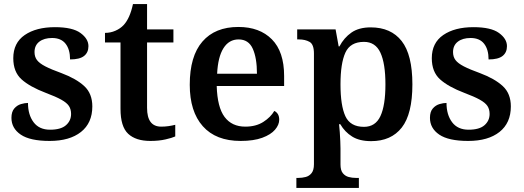

<svg xmlns="http://www.w3.org/2000/svg" viewBox="-20 -680 2563 940"><path d="M223 10Q127 10 81.5 -21Q36 -52 36 -103Q36 -133 50 -149Q64 -165 83 -170.5Q102 -176 117 -176Q117 -118 144.5 -81.5Q172 -45 225 -45Q278 -45 303 -67Q328 -89 328 -122Q328 -145 317.5 -161Q307 -177 280 -192Q253 -207 205 -225Q126 -255 85.5 -291.5Q45 -328 45 -395Q45 -470 101 -508.5Q157 -547 249 -547Q335 -547 374 -518.5Q413 -490 413 -454Q413 -423 391.5 -406Q370 -389 323 -389Q323 -438 301 -466Q279 -494 235 -494Q196 -494 172.5 -476Q149 -458 149 -425Q149 -402 161 -386Q173 -370 202 -355Q231 -340 281 -322Q353 -295 392.5 -258.5Q432 -222 432 -159Q432 -78 376.5 -34Q321 10 223 10Z M716 10Q645 10 607.5 -25Q570 -60 570 -147V-472H494V-519Q521 -519 545 -529.5Q569 -540 585 -557Q616 -590 631 -660H700V-536H829V-472H700V-152Q700 -60 769 -60Q788 -60 805 -62.5Q822 -65 838 -69V-12Q823 -5 790.5 2.5Q758 10 716 10Z M1158 10Q1037 10 973 -62Q909 -134 909 -265Q909 -405 971 -476.5Q1033 -548 1147 -548Q1251 -548 1311 -487.5Q1371 -427 1371 -308V-259H1041Q1044 -155 1079.5 -107.5Q1115 -60 1181 -60Q1233 -60 1269 -83Q1305 -106 1323 -137Q1347 -125 1347 -94Q1347 -69 1326.5 -45Q1306 -21 1264 -5.5Q1222 10 1158 10ZM1238 -319Q1238 -396 1217.5 -441.5Q1197 -487 1148 -487Q1101 -487 1074 -444Q1047 -401 1043 -319Z M1431 240V191H1441Q1459 191 1476.5 186.5Q1494 182 1505.5 167.5Q1517 153 1517 124V-418Q1517 -463 1495.5 -475Q1474 -487 1444 -487H1435V-536H1623L1638 -453H1642Q1664 -495 1700.5 -520.5Q1737 -546 1795 -546Q1894 -546 1946.5 -479Q1999 -412 1999 -267Q1999 -122 1947 -55.5Q1895 11 1797 11Q1740 11 1704 -11.5Q1668 -34 1646 -72H1640Q1642 -55 1643.5 -33Q1645 -11 1646 10.5Q1647 32 1647 46V125Q1647 154 1658.5 168Q1670 182 1687 186.5Q1704 191 1722 191H1737V240ZM1762 -59Q1818 -59 1842.5 -111.5Q1867 -164 1867 -267Q1867 -369 1842.5 -422Q1818 -475 1762 -475Q1695 -475 1671 -422.5Q1647 -370 1647 -267Q1647 -163 1671 -111Q1695 -59 1762 -59Z M2272 10Q2176 10 2130.5 -21Q2085 -52 2085 -103Q2085 -133 2099 -149Q2113 -165 2132 -170.5Q2151 -176 2166 -176Q2166 -118 2193.5 -81.5Q2221 -45 2274 -45Q2327 -45 2352 -67Q2377 -89 2377 -122Q2377 -145 2366.5 -161Q2356 -177 2329 -192Q2302 -207 2254 -225Q2175 -255 2134.5 -291.5Q2094 -328 2094 -395Q2094 -470 2150 -508.5Q2206 -547 2298 -547Q2384 -547 2423 -518.5Q2462 -490 2462 -454Q2462 -423 2440.5 -406Q2419 -389 2372 -389Q2372 -438 2350 -466Q2328 -494 2284 -494Q2245 -494 2221.5 -476Q2198 -458 2198 -425Q2198 -402 2210 -386Q2222 -370 2251 -355Q2280 -340 2330 -322Q2402 -295 2441.5 -258.5Q2481 -222 2481 -159Q2481 -78 2425.5 -34Q2370 10 2272 10Z"/></svg>

Font: Noto Serif Toto SemiBold
Style: Regular
Weight: 600
Designer: Monotype Design Team
Foundry: Monotype Imaging Inc.
Version: Version 2.001; ttfautohint (v1.8.4.7-5d5b)